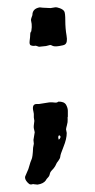

<svg xmlns="http://www.w3.org/2000/svg" viewBox="-20 -331 257 521"><path d="M85.9 -48.8 113.8 -53.2Q122.1 -53.7 128.4 -52.7Q134.8 -51.8 138.2 -55.2Q153.8 -55.7 159.2 -46.9Q164.1 -38.1 164.1 -30.3V-14.2Q163.1 -13.7 163.6 -6.8Q164.1 0 161.6 8.8Q159.2 17.6 159.2 20L161.1 29.8Q161.1 45.9 152.3 67.4Q143.6 88.9 143.6 93.8Q143.1 99.1 138.2 105.5Q133.3 111.3 131.8 115.7Q129.9 120.1 127.9 122.6Q126 125 125 126.5Q124 127.9 120.1 131.8Q116.2 135.7 115.2 140.6Q114.3 146.5 110.4 150.4Q106.9 153.8 106.4 154.8Q106 156.2 104.5 158.2Q98.1 167.5 82 169.9L71.8 168.9Q70.8 168 67.9 168.9Q64.9 169.9 62 169.4Q59.1 168.9 54.2 163.6Q46.4 154.8 48.3 147.9Q50.8 141.1 53.7 135.3Q57.1 128.9 59.6 119.1Q62.5 108.4 65.4 102.1Q68.8 95.7 69.8 69.8L71.8 59.1L70.8 48.8L74.2 27.8L71.8 17.1Q70.8 12.7 73.2 -2.9L71.8 -12.2V-22Q71.8 -23.9 70.8 -27.8Q65.4 -48.8 79.6 -48.8ZM155.8 -210Q152.8 -208 140.6 -206.1Q128.4 -204.1 123 -206.5Q118.2 -209 116.2 -209L105 -206.1Q87.9 -204.1 85.9 -204.1L77.1 -207Q76.2 -207 72.3 -206.5Q68.4 -206.1 63.5 -208Q59.1 -210 60.5 -220.7Q62 -231.4 62 -237.3Q62 -243.2 64.9 -246.1Q66.9 -258.3 65.9 -266.1L64 -276.9Q64 -279.8 67.9 -290Q67.9 -307.6 87.9 -311Q89.4 -311 96.2 -310.1L117.2 -309.1L128.9 -311Q133.8 -312 142.6 -308.6Q151.4 -305.2 154.3 -300.3Q157.2 -295.9 157.2 -274.9Q157.2 -253.9 160.6 -234.4Q164.1 -214.8 155.8 -210ZM139.2 47.9Q142.1 46.9 143.6 43Q145 39.1 142.6 37.1Q140.1 35.2 138.7 38.1Q137.2 41.5 139.2 47.9Z"/></svg>

Font: AntiqueNobleRegular
Style: Regular
Weight: 400
Version: Version 0.1